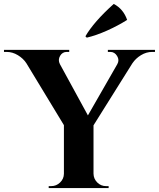

<svg xmlns="http://www.w3.org/2000/svg" viewBox="-51 -953 805 973"><path d="M388.7 -762.2 381.8 -769Q424.3 -842.3 525.4 -933.1Q574.2 -907.7 593.3 -852.1Q546.9 -822.8 491.7 -798.1Q436.5 -773.4 388.7 -762.2ZM495.6 -700.2H734.4V-689.9H720.2Q690.4 -689.9 663.3 -673.3Q636.2 -656.7 619.6 -631.8L422.9 -317.9V-72.8Q423.3 -46.9 441.9 -28.3Q460.4 -9.8 486.8 -9.8H499.5V0H195.8V-9.8H208.5Q234.4 -9.8 253.4 -28.1Q272.5 -46.4 272.9 -72.3V-318.8L82.5 -632.8Q66.9 -656.7 39.6 -673.3Q12.2 -689.9 -17.1 -689.9H-30.8V-700.2H299.8V-689.9H287.1Q265.1 -689.9 253.4 -669.7Q241.7 -649.4 252.4 -628.4L394.5 -368.2L543.5 -627.9Q555.2 -648.4 542.5 -669.2Q529.8 -689.9 508.3 -689.9H495.6Z"/></svg>

Font: Cinzel Decorative Bold
Style: Regular
Weight: 700
Designer: Natanael Gama
Version: Version 1.001;PS 001.001;hotconv 1.0.56;makeotf.lib2.0.21325